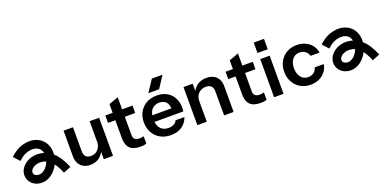

<svg xmlns="http://www.w3.org/2000/svg" viewBox="-11 -1454 4457 2225"><g transform="rotate(-20 2217.0 -341.5)"><path d="M479.4 -251.5C486.2 -323.7 465.8 -396.1 407.3 -445.7C359.7 -486 292.2 -502.5 221.7 -491.9C144.6 -479.9 90.3 -452 21 -388.9L88.3 -315.1C149.4 -370.8 187.7 -385.5 237.2 -393.3C278.4 -399.5 317.7 -390.9 342.7 -369.5C361.5 -353.6 372.7 -332.4 377.8 -308.8C356.1 -315.4 333.4 -319.5 309.6 -320.9C230.6 -326.1 153.8 -294.2 109.7 -238.9C77.1 -197.8 66.4 -147.3 80.4 -100.1C91.6 -62.2 117.9 -31.1 154.2 -12.3C179.6 0.8 209.5 7.5 239.2 7.5C260 7.5 280.7 4.3 299.9 -2.3C345.9 -18 387.4 -50 420 -94.9C430.4 -109.2 439.6 -124.5 447.6 -140.6C470.8 -110.9 493.8 -70.5 515.9 -15.4L608.6 -52.4C573.3 -140.6 530.5 -206.7 479.4 -251.4ZM339.2 -153.7C319.1 -126 293.7 -105.8 267.6 -97C246.3 -89.5 219.1 -91.4 200 -101.2C187.5 -107.6 179.7 -116.6 176.1 -128.5C171.4 -144.7 175.3 -161 187.9 -176.8C209.9 -204.5 250.7 -221.6 293.8 -221.6C297 -221.6 300.3 -221.5 303.5 -221.3C323.3 -220.1 344.9 -216.6 367.5 -206.7C360.4 -187.7 350.8 -169.6 339.2 -153.7Z M999.7 -473.9V-220.3C999.7 -195.1 994.4 -172.6 983.6 -152.6C972.8 -132.6 958.4 -117.1 940.3 -106C922.2 -95 901.1 -89.4 877.2 -89.4C850.7 -89.4 830.3 -96.8 815.8 -111.6C801.4 -126.3 794.2 -148.1 794.2 -177V-473.9H678V-153C678 -122.9 684.3 -95.9 696.9 -71.9C709.5 -47.9 727.6 -29 751.3 -15.2C775 -1.4 803.1 5.5 835.7 5.5C876.8 5.5 912.7 -4.8 943 -25.4C969.1 -43 988.4 -66.6 1003.4 -94.3V-3.6H1116.8V-473.9Z M1528.5 -382.6V-473.9H1400.3V-624.1L1283.3 -580.8V-473.9H1193V-382.6H1283.3V-158.6C1283.3 -103.9 1297 -62.9 1324.4 -35.5C1351.6 -8.2 1394.2 5.5 1452 5.5C1468.6 5.5 1483.6 4.4 1497.2 2.3C1510.7 0.1 1521.2 -2.8 1528.5 -6.5V-96.8C1521.1 -94.3 1513.4 -92.4 1505 -90.8C1496.6 -89.3 1487.3 -88.5 1476.9 -88.5C1450.4 -88.5 1431.1 -94 1418.8 -105.1C1406.5 -116.2 1400.3 -133.1 1400.3 -155.8V-382.6Z M2033 -377.6C2014 -412.6 1987.2 -439.9 1952.8 -459.2C1918.4 -478.5 1877.8 -488.2 1831.1 -488.2C1782 -488.2 1739 -477.8 1702.1 -457.3C1665.2 -436.8 1636.5 -408.2 1615.9 -371.6C1595.3 -335 1585 -292.8 1585 -244.9C1585 -197 1595.3 -154.6 1615.9 -117.7C1636.5 -80.8 1665.4 -51.9 1702.5 -31C1739.7 -10.1 1783.2 0.3 1833 0.3C1888.3 0.3 1934.2 -12.6 1970.8 -38.4C2007.4 -64.2 2033.3 -99.3 2048.7 -143.5H1939C1930.4 -124.5 1916.9 -110.3 1898.4 -101.1C1880 -91.9 1858.5 -87.2 1833.9 -87.2C1791.5 -87.2 1758.8 -100.6 1735.7 -127.3C1718.2 -147.6 1707.4 -174.8 1703.2 -208.9H2057.9C2059.1 -216.3 2060.1 -223.6 2060.7 -231C2061.3 -238.5 2061.6 -246.4 2061.6 -255C2061.6 -301.6 2052.1 -342.6 2033 -377.6ZM1705.6 -290C1710.8 -318.4 1720.5 -342.2 1735.8 -360.1C1758.8 -387.1 1790 -400.6 1829.4 -400.6C1865.6 -400.6 1893.9 -389.5 1914.2 -367.4C1930.6 -349.5 1938.6 -322.3 1941.7 -289.9H1705.6ZM1977.5 -691H1845.9L1750 -546.3H1882.8Z M2561.2 -439.7C2532.7 -468.6 2492.9 -483.1 2441.9 -483.1C2398.8 -483.1 2362 -472.8 2331.2 -452.2C2305.3 -434.8 2285.8 -411.4 2270.4 -384.2V-473.9H2157V-3.8H2273.2V-257.3C2273.2 -283.1 2278.5 -305.8 2289.3 -325.5C2300 -345.2 2315.1 -360.5 2334.5 -371.6C2353.8 -382.7 2375.8 -388.2 2400.4 -388.2C2428.6 -388.2 2450.2 -380.8 2464.9 -366.1C2479.7 -351.3 2487 -329.5 2487 -300.6V-3.8H2604.1V-324.6C2604.1 -372.5 2589.8 -410.9 2561.2 -439.8Z M3011.5 -382.6V-473.9H2883.3V-624.1L2766.3 -580.8V-473.9H2676V-382.6H2766.3V-158.6C2766.3 -103.9 2780 -62.9 2807.4 -35.5C2834.6 -8.2 2877.2 5.5 2935 5.5C2951.6 5.5 2966.6 4.4 2980.2 2.3C2993.7 0.1 3004.2 -2.8 3011.5 -6.5V-96.8C3004.1 -94.3 2996.4 -92.4 2988 -90.8C2979.6 -89.3 2970.3 -88.5 2959.9 -88.5C2933.4 -88.5 2914.1 -94 2901.8 -105.1C2889.5 -116.2 2883.3 -133.1 2883.3 -155.8V-382.6Z M3224.3 -551.3V-679.4H3098V-551.3ZM3219.7 -3.7V-473.9H3103.5V-3.7Z M3625.6 -108.8C3606.5 -94.7 3583.5 -87.6 3556.5 -87.6C3531.9 -87.6 3510.4 -93.9 3491.9 -106.5C3473.5 -119.1 3459.3 -136.8 3449.5 -159.5C3439.7 -182.2 3434.8 -209 3434.8 -239.7C3434.8 -269.8 3439.7 -296.2 3449.5 -319C3459.3 -341.7 3473.3 -359.2 3491.5 -371.5C3509.6 -383.8 3531.3 -390 3556.5 -390C3583.5 -390 3606.5 -382.9 3625.6 -368.8C3644.6 -354.6 3657.6 -335 3664.3 -309.8H3775.9C3770.3 -344.2 3757.4 -374.4 3737.1 -400.6C3716.9 -426.7 3691 -447 3659.7 -461.4C3628.4 -475.9 3593.3 -483.1 3554.6 -483.1C3507.3 -483.1 3465.6 -472.6 3429.7 -451.7C3393.7 -430.8 3365.5 -402.1 3344.9 -365.5C3324.3 -329 3314 -287 3314 -239.7C3314 -192.4 3324.3 -150.1 3344.9 -112.9C3365.5 -75.8 3393.7 -46.7 3429.7 -25.8C3465.6 -4.9 3507.3 5.5 3554.6 5.5C3593.3 5.5 3628.2 -1.7 3659.2 -16.1C3690.3 -30.6 3716.1 -50.9 3736.7 -77C3757.3 -103.1 3770.3 -133.4 3775.9 -167.8H3664.3C3657.6 -142.6 3644.6 -122.9 3625.6 -108.8Z M4288.4 -251.5C4295.2 -323.7 4274.8 -396.1 4216.3 -445.7C4168.7 -486 4101.2 -502.5 4030.7 -491.9C3953.6 -479.9 3899.3 -452 3830 -388.9L3897.3 -315.1C3958.4 -370.8 3996.7 -385.5 4046.2 -393.3C4087.4 -399.5 4126.7 -390.9 4151.7 -369.5C4170.5 -353.6 4181.7 -332.4 4186.8 -308.8C4165.1 -315.4 4142.4 -319.5 4118.6 -320.9C4039.6 -326.1 3962.8 -294.2 3918.7 -238.9C3886.1 -197.8 3875.4 -147.3 3889.4 -100.1C3900.6 -62.2 3926.9 -31.1 3963.2 -12.3C3988.6 0.8 4018.5 7.5 4048.2 7.5C4069 7.5 4089.7 4.3 4108.9 -2.3C4154.9 -18 4196.4 -50 4229 -94.9C4239.4 -109.2 4248.6 -124.5 4256.6 -140.6C4279.8 -110.9 4302.8 -70.5 4324.9 -15.4L4417.6 -52.4C4382.3 -140.6 4339.5 -206.7 4288.4 -251.4ZM4148.2 -153.7C4128.1 -126 4102.7 -105.8 4076.6 -97C4055.3 -89.5 4028.1 -91.4 4009 -101.2C3996.5 -107.6 3988.7 -116.6 3985.1 -128.5C3980.4 -144.7 3984.3 -161 3996.9 -176.8C4018.9 -204.5 4059.7 -221.6 4102.8 -221.6C4106 -221.6 4109.3 -221.5 4112.5 -221.3C4132.3 -220.1 4153.9 -216.6 4176.5 -206.7C4169.4 -187.7 4159.8 -169.6 4148.2 -153.7Z"/></g></svg>

Font: Diatome Awesome Semibold
Style: Regular
Weight: 400
Designer: 15.100.17
Foundry: 15.100.17
Version: Version 1.005;Fontself Maker 3.5.8